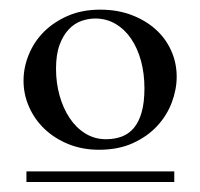

<svg xmlns="http://www.w3.org/2000/svg" viewBox="-20 -689 407 390"><path d="M273.4 -509.8Q273.4 -539.6 266.4 -565.4Q259.3 -591.3 246.3 -610.4Q233.4 -629.4 214.8 -640.4Q196.3 -651.4 173.3 -651.4Q159.7 -651.4 145.5 -646.5Q131.3 -641.6 119.9 -629.6Q108.4 -617.7 101.1 -598.1Q93.8 -578.6 93.8 -549.3Q93.8 -520.5 101.1 -494.6Q108.4 -468.8 121.6 -449Q134.8 -429.2 153.6 -417.7Q172.4 -406.2 195.3 -406.2Q212.9 -406.2 227.3 -411.6Q241.7 -417 252 -429.2Q262.2 -441.4 267.8 -461.2Q273.4 -481 273.4 -509.8ZM33.7 -319.3V-340.8H334V-319.3ZM338.9 -533.2Q338.9 -507.3 328.9 -480.7Q318.8 -454.1 299.1 -432.9Q279.3 -411.6 249.8 -398.2Q220.2 -384.8 181.2 -384.8Q147.5 -384.8 119.1 -396.2Q90.8 -407.7 70.6 -427Q50.3 -446.3 39.1 -471.7Q27.8 -497.1 27.8 -525.4Q27.8 -552.2 38.6 -578.4Q49.3 -604.5 69.3 -624.5Q89.4 -644.5 118.2 -657Q147 -669.4 183.6 -669.4Q218.3 -669.4 246.8 -658.7Q275.4 -647.9 295.9 -629.6Q316.4 -611.3 327.6 -586.4Q338.9 -561.5 338.9 -533.2Z"/></svg>

Font: Doulos SIL
Style: Regular
Weight: 400
Designer: Walt Agee, Victor Gaultney, Peter Martin, Debbi Hosken
Foundry: SIL International
Version: Version 4.110; 2011; Maintenance release